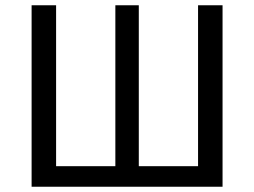

<svg xmlns="http://www.w3.org/2000/svg" viewBox="-20 -709 965 729"><path d="M825 0H100V-689H193V-78H418V-689H507V-78H732V-689H825Z"/></svg>

Font: Fira GO
Style: Regular
Weight: 400
Designer: Carrois Corporate
Foundry: Carrois Corporate GbR
Version: Version 0.300